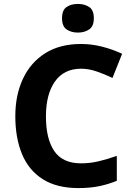

<svg xmlns="http://www.w3.org/2000/svg" viewBox="-20 -948 677 978"><path d="M393 -598Q306 -598 260 -533Q214 -468 214 -355Q214 -241 256.5 -178.5Q299 -116 393 -116Q437 -116 480.5 -126Q524 -136 575 -154V-27Q528 -8 482 1Q436 10 379 10Q269 10 197.5 -35.5Q126 -81 92 -163.5Q58 -246 58 -356Q58 -464 97 -547Q136 -630 210.5 -677Q285 -724 393 -724Q446 -724 499.5 -710.5Q553 -697 602 -674L553 -551Q513 -570 472.5 -584Q432 -598 393 -598ZM377 -928Q410 -928 434 -912.5Q458 -897 458 -855Q458 -814 434 -798Q410 -782 377 -782Q343 -782 319.5 -798Q296 -814 296 -855Q296 -897 319.5 -912.5Q343 -928 377 -928Z"/></svg>

Font: Noto Sans Tangsa
Style: Regular
Weight: 400
Designer: David Williams
Foundry: Google LLC
Version: Version 1.504